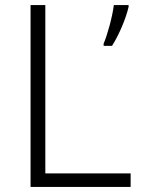

<svg xmlns="http://www.w3.org/2000/svg" viewBox="-20 -734 555 754"><path d="M100 0H493V-53H158V-714H100ZM485 -707V-714H427C422 -671 402 -597 387 -563V-554H420C449 -600 475 -663 485 -707Z"/></svg>

Font: Noto Sans Devanagari UI Light
Style: Regular
Weight: 300
Designer: Jelle Bosma - Monotype Design Team
Foundry: Monotype Imaging Inc.
Version: Version 2.004